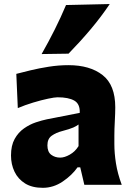

<svg xmlns="http://www.w3.org/2000/svg" viewBox="-20 -902 639 937"><path d="M189 14.6Q136.7 14.6 102.3 -6.8Q67.9 -28.3 50.8 -64.2Q33.7 -100.1 33.7 -143.1Q33.7 -191.9 51.5 -223.9Q69.3 -255.9 97.2 -275.4Q125 -294.9 155 -304.9Q185.1 -314.9 209 -319.8L369.1 -351.1Q371.1 -394.5 342.8 -410.9Q314.5 -427.2 260.7 -427.2Q247.1 -427.2 214.6 -420.4Q182.1 -413.6 142.3 -401.6Q102.5 -389.6 66.9 -374.5L59.6 -541.5Q87.4 -548.8 128.7 -558.8Q169.9 -568.8 218 -576.4Q266.1 -584 314 -584Q418.9 -584 480.7 -535.6Q542.5 -487.3 542.5 -378.4Q542.5 -350.6 540.3 -310.8Q538.1 -271 538.1 -240.2V-198.7Q538.1 -154.8 545.9 -105Q553.7 -55.2 574.2 0H391.6L371.6 -85.4H358.4Q331.5 -46.9 286.1 -16.1Q240.7 14.6 189 14.6ZM273.9 -132.8Q294.9 -132.8 320.8 -147.5Q346.7 -162.1 363.3 -189V-294.4Q354 -287.1 337.9 -279.8Q321.8 -272.5 281.2 -261.7Q254.4 -254.9 232.9 -240Q211.4 -225.1 211.4 -192.9Q211.4 -160.6 230 -146.7Q248.5 -132.8 273.9 -132.8ZM183.1 -638.2Q217.3 -698.2 247.1 -757.8Q276.9 -817.4 302.2 -877.4L515.6 -882.3Q473.6 -819.8 422.4 -759Q371.1 -698.2 314.5 -640.1Z"/></svg>

Font: Pinar-DS3-FD ExtraBold
Style: Regular
Weight: 800
Designer: Amin Abedi
Version: Version 3.000